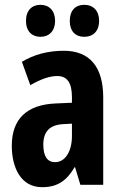

<svg xmlns="http://www.w3.org/2000/svg" viewBox="-20 -768 504 798"><path d="M88 -681C88 -638 113 -615 148 -615C185 -615 209 -640 209 -681C209 -723 185 -748 148 -748C113 -748 88 -725 88 -681ZM270 -681C270 -639 293 -615 330 -615C368 -615 392 -640 392 -681C392 -723 368 -748 330 -748C294 -748 270 -725 270 -681ZM245 -557C179 -557 120 -541 71 -511L106 -414C151 -440 187 -452 218 -452C260 -452 279 -423 279 -364V-341L211 -338C93 -333 29 -275 29 -162C29 -74 65 10 155 10C219 10 257 -17 290 -73H292L314 0H409V-363C409 -491 352 -557 245 -557ZM242 -252 279 -254V-203C279 -137 250 -94 209 -94C177 -94 160 -118 160 -167C160 -221 187 -249 242 -252Z"/></svg>

Font: Noto Sans Thai Looped ExtraCondensed
Style: Bold
Weight: 700
Width: 2
Designer: Sasikarn Vongin, Ben Mitchell
Foundry: The Fontpad Ltd
Version: Version 1.001